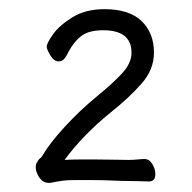

<svg xmlns="http://www.w3.org/2000/svg" viewBox="-20 -728 420 419"><path d="M86 -329Q74 -329 66 -340.5Q58 -352 58 -363Q58 -370 61 -374Q64 -380 67.5 -382.5Q71 -385 73 -389Q88 -415 121.5 -451.5Q155 -488 193 -519Q225 -545 246 -567.5Q267 -590 267 -613Q267 -662 205 -662Q174 -662 157.5 -649.5Q141 -637 129 -614Q126 -607 121 -600.5Q116 -594 108 -594Q98 -594 90 -607Q82 -620 82 -626Q82 -634 96 -653.5Q110 -673 138.5 -690.5Q167 -708 208 -708Q262 -708 289 -682Q316 -656 316 -613Q316 -576 288.5 -545Q261 -514 222 -483Q191 -458 165 -431Q139 -404 121 -379Q137 -380 156.5 -380Q176 -380 187 -380Q207 -380 228.5 -379.5Q250 -379 262 -379Q270 -379 280 -380Q290 -381 295 -381Q306 -381 312.5 -370Q319 -359 319 -348Q319 -332 305 -332Q301 -332 288.5 -332.5Q276 -333 262 -333Q247 -333 225.5 -334Q204 -335 183 -335Q156 -335 141 -335Q126 -335 115.5 -333.5Q105 -332 90 -329Z"/></svg>

Font: Moon Stars Kai T HW Light
Style: Regular
Weight: 300
Designer: GuiWonder
Version: Version 1.101